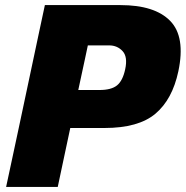

<svg xmlns="http://www.w3.org/2000/svg" viewBox="-20 -733 729 753"><path d="M4 0Q16.5 -57 27.5 -109.5Q38.5 -162 53.5 -231L105 -473.5Q120 -544.5 131.8 -599.8Q143.5 -655 156 -713H452.5Q587 -713 647.5 -651Q708 -589 679.5 -453.5Q656 -343 589.5 -287Q523 -231 389.5 -231H255.5V-230.5Q241 -162 229.8 -109.8Q218.5 -57.5 206.5 0ZM408 -555H324.5Q319 -529 313 -500.8Q307 -472.5 300 -440.5L287 -380H370Q416.5 -380 439 -398.2Q461.5 -416.5 471 -461.5Q481.5 -510 460.8 -532.5Q440 -555 408 -555Z"/></svg>

Font: Commissioner ExtraBold
Style: Italic
Weight: 800
Italic angle: -12°
Designer: Kostas Bartsokas
Foundry: Kostas Bartsokas
Version: Version 1.000; ttfautohint (v1.8.3)